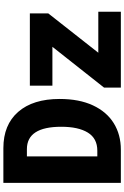

<svg xmlns="http://www.w3.org/2000/svg" viewBox="186 -940 754 1167"><g transform="rotate(-90 563.5 -357.0)"><path d="M35 0V-714H246Q388 -714 466.5 -624Q545 -534 545 -372Q545 -253 506 -169.5Q467 -86 397.5 -43Q328 0 237 0ZM231 -143Q305 -143 340.5 -200.5Q376 -258 376 -362Q376 -571 240 -571H196V-143ZM614 0V-102L862 -416H626V-553H1065V-441L826 -137H1075V0Z"/></g></svg>

Font: Noto Sans Mono SemiCondensed Black
Style: Regular
Weight: 900
Width: 4
Designer: Monotype Design Team
Foundry: Monotype Imaging Inc.
Version: Version 2.014; ttfautohint (v1.8.4.7-5d5b)